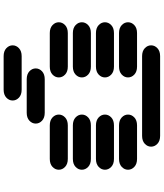

<svg xmlns="http://www.w3.org/2000/svg" viewBox="56 -957 888 1040"><g transform="rotate(-90 500.0 -437.0)"><path d="M284.2 -13.7H715.8Q743.2 -13.7 758.8 -28.3Q774.4 -43 774.4 -62.5Q774.4 -82 758.8 -96.7Q743.2 -111.3 715.8 -111.3H284.2Q256.8 -111.3 241.2 -96.7Q225.6 -82 225.6 -62.5Q225.6 -43 241.2 -28.3Q256.8 -13.7 284.2 -13.7ZM159.2 -138.7H340.8Q368.2 -138.7 383.8 -153.3Q399.4 -168 399.4 -187.5Q399.4 -207 383.8 -221.7Q368.2 -236.3 340.8 -236.3H159.2Q131.8 -236.3 116.2 -221.7Q100.6 -207 100.6 -187.5Q100.6 -168 116.2 -153.3Q131.8 -138.7 159.2 -138.7ZM659.2 -138.7H840.8Q868.2 -138.7 883.8 -153.3Q899.4 -168 899.4 -187.5Q899.4 -207 883.8 -221.7Q868.2 -236.3 840.8 -236.3H659.2Q631.8 -236.3 616.2 -221.7Q600.6 -207 600.6 -187.5Q600.6 -168 616.2 -153.3Q631.8 -138.7 659.2 -138.7ZM159.2 -263.7H340.8Q368.2 -263.7 383.8 -278.3Q399.4 -293 399.4 -312.5Q399.4 -332 383.8 -346.7Q368.2 -361.3 340.8 -361.3H159.2Q131.8 -361.3 116.2 -346.7Q100.6 -332 100.6 -312.5Q100.6 -293 116.2 -278.3Q131.8 -263.7 159.2 -263.7ZM659.2 -263.7H840.8Q868.2 -263.7 883.8 -278.3Q899.4 -293 899.4 -312.5Q899.4 -332 883.8 -346.7Q868.2 -361.3 840.8 -361.3H659.2Q631.8 -361.3 616.2 -346.7Q600.6 -332 600.6 -312.5Q600.6 -293 616.2 -278.3Q631.8 -263.7 659.2 -263.7ZM159.2 -388.7H340.8Q368.2 -388.7 383.8 -403.3Q399.4 -418 399.4 -437.5Q399.4 -457 383.8 -471.7Q368.2 -486.3 340.8 -486.3H159.2Q131.8 -486.3 116.2 -471.7Q100.6 -457 100.6 -437.5Q100.6 -418 116.2 -403.3Q131.8 -388.7 159.2 -388.7ZM659.2 -388.7H840.8Q868.2 -388.7 883.8 -403.3Q899.4 -418 899.4 -437.5Q899.4 -457 883.8 -471.7Q868.2 -486.3 840.8 -486.3H659.2Q631.8 -486.3 616.2 -471.7Q600.6 -457 600.6 -437.5Q600.6 -418 616.2 -403.3Q631.8 -388.7 659.2 -388.7ZM159.2 -513.7H340.8Q368.2 -513.7 383.8 -528.3Q399.4 -543 399.4 -562.5Q399.4 -582 383.8 -596.7Q368.2 -611.3 340.8 -611.3H159.2Q131.8 -611.3 116.2 -596.7Q100.6 -582 100.6 -562.5Q100.6 -543 116.2 -528.3Q131.8 -513.7 159.2 -513.7ZM659.2 -513.7H840.8Q868.2 -513.7 883.8 -528.3Q899.4 -543 899.4 -562.5Q899.4 -582 883.8 -596.7Q868.2 -611.3 840.8 -611.3H659.2Q631.8 -611.3 616.2 -596.7Q600.6 -582 600.6 -562.5Q600.6 -543 616.2 -528.3Q631.8 -513.7 659.2 -513.7ZM409.2 -638.7H590.8Q618.2 -638.7 633.8 -653.3Q649.4 -668 649.4 -687.5Q649.4 -707 633.8 -721.7Q618.2 -736.3 590.8 -736.3H409.2Q381.8 -736.3 366.2 -721.7Q350.6 -707 350.6 -687.5Q350.6 -668 366.2 -653.3Q381.8 -638.7 409.2 -638.7ZM534.2 -763.7H715.8Q743.2 -763.7 758.8 -778.3Q774.4 -793 774.4 -812.5Q774.4 -832 758.8 -846.7Q743.2 -861.3 715.8 -861.3H534.2Q506.8 -861.3 491.2 -846.7Q475.6 -832 475.6 -812.5Q475.6 -793 491.2 -778.3Q506.8 -763.7 534.2 -763.7Z"/></g></svg>

Font: Sixtyfour Convergence
Style: Regular
Weight: 400
Designer: Jens Kutilek
Foundry: Jens Kutilek
Version: Version 2.001